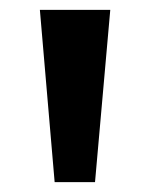

<svg xmlns="http://www.w3.org/2000/svg" viewBox="-20 -678 305 390"><path d="M91 -308 61 -658H204L173 -308Z"/></svg>

Font: Ysabeau ExtraBold
Style: Regular
Weight: 800
Designer: Christian Thalmann (Catharsis Fonts)
Version: Version 2.002